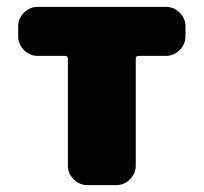

<svg xmlns="http://www.w3.org/2000/svg" viewBox="-20 -540 594 560"><path d="M464 -520Q487 -520 504 -503Q521 -486 521 -463V-434Q521 -411 504 -394Q487 -377 464 -377H384Q376 -377 376 -369V-57Q376 -34 359 -17Q342 0 319 0H235Q212 0 195 -17Q178 -34 178 -57V-369Q178 -377 170 -377H90Q67 -377 50 -394Q33 -411 33 -434V-463Q33 -486 50 -503Q67 -520 90 -520Z"/></svg>

Font: Rounded Mplus 1c Black
Style: Regular
Weight: 900
Version: Version 1.059.20150529